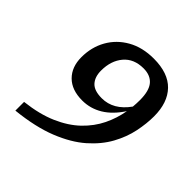

<svg xmlns="http://www.w3.org/2000/svg" viewBox="-192 -876 1059 1059"><g transform="rotate(45 337.5 -346.5)"><path d="M80 25V-43Q188.5 -55.5 266.2 -89.5Q344 -123.5 395.8 -173.2Q447.5 -223 476.8 -283Q506 -343 517 -408Q473.5 -341 419 -308Q364.5 -275 301 -275Q219 -275 174 -320Q129 -365 129 -441Q129 -519 164.2 -581.8Q199.5 -644.5 264.2 -681.2Q329 -718 417.5 -718Q530 -718 586.8 -659.2Q643.5 -600.5 643.5 -493.5Q643.5 -437 630.2 -372.5Q617 -308 582 -244.2Q547 -180.5 483.8 -124.8Q420.5 -69 321.5 -29.5Q222.5 10 80 25ZM258 -465.5Q258 -416 283.8 -388Q309.5 -360 368.5 -360Q459 -360 522.5 -449Q525 -475 525 -502Q525 -574.5 497 -607.2Q469 -640 415.5 -640Q340.5 -640 299.2 -591.2Q258 -542.5 258 -465.5Z"/></g></svg>

Font: Newsreader 6pt Medium
Style: Italic
Weight: 500
Italic angle: -17°
Designer: Hugues Gentile
Foundry: Production Type
Version: Version 1.003; ttfautohint (v1.8.3)